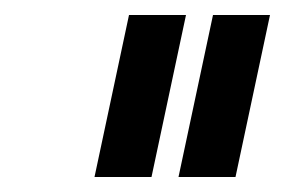

<svg xmlns="http://www.w3.org/2000/svg" viewBox="-20 -738 380 256"><path d="M106 -502 152 -718H228L182 -502ZM218 -502 264 -718H340L294 -502Z"/></svg>

Font: Raleway Thin Medium
Style: Italic
Weight: 500
Italic angle: -12°
Version: Version 4.026